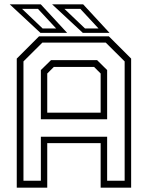

<svg xmlns="http://www.w3.org/2000/svg" viewBox="-20 -868 684 888"><path d="M57.5 0V-597L160.5 -700H483.5L586.5 -597V0H445.5V-206H198.5V0ZM88.5 -32H169V-235.5H475.5V-32H556.5V-584L469 -671H176L88.5 -584ZM198.5 -347H445.5V-528L415 -558.5H229L198.5 -528ZM169 -316.5V-544L216 -590H429L475.5 -544V-316.5ZM486.5 -716H363L221 -848H364.5ZM435.5 -736.5 351.5 -827H278L373 -736.5ZM290.5 -716H167L25 -848H168.5ZM239.5 -736.5 155.5 -827H82L177 -736.5Z"/></svg>

Font: Tourney Light
Style: Regular
Weight: 300
Version: Version 1.015